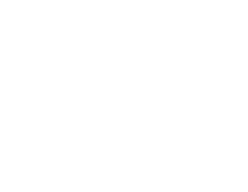

<svg xmlns="http://www.w3.org/2000/svg" viewBox="-20 -370 440 340"><path d="M100 -350Q100 -350 100 -350Q100 -350 100 -350Q100 -350 100 -350Q100 -350 100 -350Q100 -350 100 -350Q100 -350 100 -350Q100 -350 100 -350Q100 -350 100 -350Q100 -350 100 -350Q100 -350 100 -350Q100 -350 100 -350Q100 -350 100 -350ZM300 -150Q300 -150 300 -150Q300 -150 300 -150Q300 -150 300 -150Q300 -150 300 -150Q300 -150 300 -150Q300 -150 300 -150Q300 -150 300 -150Q300 -150 300 -150Q300 -150 300 -150Q300 -150 300 -150Q300 -150 300 -150Q300 -150 300 -150ZM300 -250Q300 -250 300 -250Q300 -250 300 -250Q300 -250 300 -250Q300 -250 300 -250Q300 -250 300 -250Q300 -250 300 -250Q300 -250 300 -250Q300 -250 300 -250Q300 -250 300 -250Q300 -250 300 -250Q300 -250 300 -250Q300 -250 300 -250ZM200 -50Q200 -50 200 -50Q200 -50 200 -50Q200 -50 200 -50Q200 -50 200 -50Q200 -50 200 -50Q200 -50 200 -50Q200 -50 200 -50Q200 -50 200 -50Q200 -50 200 -50Q200 -50 200 -50Q200 -50 200 -50Q200 -50 200 -50ZM300 -350Q300 -350 300 -350Q300 -350 300 -350Q300 -350 300 -350Q300 -350 300 -350Q300 -350 300 -350Q300 -350 300 -350Q300 -350 300 -350Q300 -350 300 -350Q300 -350 300 -350Q300 -350 300 -350Q300 -350 300 -350Q300 -350 300 -350ZM100 -250Q100 -250 100 -250Q100 -250 100 -250Q100 -250 100 -250Q100 -250 100 -250Q100 -250 100 -250Q100 -250 100 -250Q100 -250 100 -250Q100 -250 100 -250Q100 -250 100 -250Q100 -250 100 -250Q100 -250 100 -250Q100 -250 100 -250ZM100 -150Q100 -150 100 -150Q100 -150 100 -150Q100 -150 100 -150Q100 -150 100 -150Q100 -150 100 -150Q100 -150 100 -150Q100 -150 100 -150Q100 -150 100 -150Q100 -150 100 -150Q100 -150 100 -150Q100 -150 100 -150Q100 -150 100 -150Z"/></svg>

Font: TINY 5x3
Style: Regular
Weight: 400
Designer: Jack Halten Fahnestock
Foundry: Velvetyne Type Foundry
Version: Version 1.002